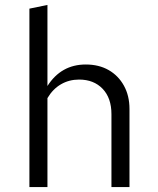

<svg xmlns="http://www.w3.org/2000/svg" viewBox="-20 -757 640 777"><path d="M99 0V-722L172 -737V-409Q227.6 -496 327 -496Q380.2 -496 419.6 -473.5Q459 -451 481.5 -410.3Q504 -369.6 504 -316V0H431V-295Q431 -360.4 395.3 -397.7Q359.5 -435 300 -435Q259.7 -435 226.9 -416Q194 -397 172 -360V0Z"/></svg>

Font: Red Hat Mono VF Light
Style: Regular
Weight: 300
Monospace: yes
Designer: Pentagram, MCKL
Foundry: Pentagram, MCKL
Version: Version 1.023